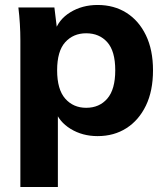

<svg xmlns="http://www.w3.org/2000/svg" viewBox="-20 -537 672 773"><path d="M62 216V-375Q62 -407 60 -440.5Q58 -474 54 -507H199L211 -408H200Q215 -458 263 -487.5Q311 -517 373 -517Q439 -517 489 -485.5Q539 -454 567.5 -395Q596 -336 596 -254Q596 -171 567.5 -112Q539 -53 489 -21Q439 11 373 11Q312 11 264.5 -18Q217 -47 201 -95H213V216ZM327 -103Q380 -103 412 -140Q444 -177 444 -254Q444 -331 412 -367Q380 -403 327 -403Q275 -403 242.5 -367Q210 -331 210 -254Q210 -177 242.5 -140Q275 -103 327 -103Z"/></svg>

Font: Mulish ExtraLight ExtraBold
Style: Regular
Weight: 800
Version: Version 3.603